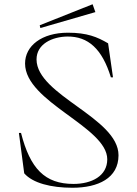

<svg xmlns="http://www.w3.org/2000/svg" viewBox="-20 -869 646 904"><path d="M321 15C442 15 538 -30 538 -138C538 -315 153 -420 152 -589C152 -662 226 -696 297 -697C395 -698 461 -639 502 -505H512L489 -665C438 -695 390 -715 300 -715C176 -715 98 -653 98 -570C98 -388 485 -272 485 -119C485 -40 411 -3 326 -3C191 -3 122 -75 79 -243H69L94 -53C134 -7 220 15 321 15ZM429 -812 416 -849 167 -750 170 -737Z"/></svg>

Font: Sprat Light
Style: Regular
Weight: 300
Designer: Ethan Nakache
Foundry: Collletttivo
Version: Version 2.000;Glyphs 3.2 (3217)